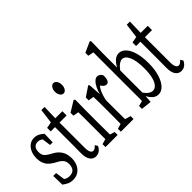

<svg xmlns="http://www.w3.org/2000/svg" viewBox="-76 -1453 2010 2010"><g transform="rotate(-45 929.5 -448.0)"><path d="M139.2 4.4Q106.4 4.4 79.8 -7.3Q53.2 -19 23.9 -41.5L21 -173.3H63.5L84 -30.8H52.7V-94.2Q71.8 -71.8 93 -60.8Q114.3 -49.8 140.6 -49.8Q169.9 -49.8 189.5 -61Q209 -72.3 218.3 -93.8Q227.5 -115.2 227.5 -141.6Q227.5 -180.2 209.7 -203.4Q191.9 -226.6 155.8 -245.6L120.1 -265.6Q91.8 -282.2 70.8 -304Q49.8 -325.7 38.3 -356.7Q26.9 -387.7 26.9 -428.2Q26.9 -472.2 42.2 -510.7Q57.6 -549.3 87.6 -573.5Q117.7 -597.7 160.6 -597.7Q192.4 -597.7 218.8 -584.7Q245.1 -571.8 269 -548.3L265.6 -425.8H226.6L210 -548.3H239.3V-496.6Q220.7 -519 201.2 -530.3Q181.6 -541.5 160.2 -541.5Q124.5 -541.5 106.4 -519.5Q88.4 -497.6 88.4 -460.9Q88.4 -420.9 104.2 -400.4Q120.1 -379.9 159.2 -357.4L184.1 -344.2Q222.7 -322.8 245.8 -295.7Q269 -268.6 279.5 -237.3Q290 -206.1 290 -167.5Q290 -121.6 273.4 -82.8Q256.8 -43.9 222.9 -19.8Q189 4.4 139.2 4.4Z M428.2 -521.5V-585H567.4V-521.5ZM483.9 0Q443.8 0 419.2 -33.4Q394.5 -66.9 394.5 -136.7Q394.5 -159.2 395 -181.2Q395.5 -203.1 395.5 -238.3V-521.5H331.5V-574.2L428.2 -592.3L395.5 -552.7L420.4 -748.5H467.3L462.4 -561V-537.6V-149.9Q462.4 -104 473.9 -82.8Q485.4 -61.5 504.9 -61.5Q517.6 -61.5 529.8 -70.3Q542 -79.1 556.2 -94.2L574.7 -63.5Q564.9 -43.5 551 -28.8Q537.1 -14.2 520.5 -7.1Q503.9 0 483.9 0Z M621.1 0V-43.5L705.1 -67.4H723.6L801.3 -43.5V0ZM677.7 0Q678.7 -27.3 679 -72.5Q679.2 -117.7 679.2 -166.3Q679.2 -214.8 679.2 -251.5V-308.1Q679.2 -357.4 679.2 -390.4Q679.2 -423.3 677.7 -459L616.2 -470.2V-512.7L735.8 -585.9L748.5 -573.2L746.1 -410.2V-251.5Q746.1 -213.9 746.6 -165.8Q747.1 -117.7 747.3 -72.5Q747.6 -27.3 748.5 0ZM708.5 -706.5Q687 -706.5 671.6 -728.3Q656.2 -750 656.2 -783.2Q656.2 -816.4 671.6 -838.1Q687 -859.9 708.5 -859.9Q730 -859.9 745.1 -838.6Q760.3 -817.4 760.3 -783.2Q760.3 -750 745.1 -728.3Q730 -706.5 708.5 -706.5Z M848.6 0V-43.5L932.6 -67.4H952.6L1036.6 -43.5V0ZM903.3 0Q904.3 -27.3 904.8 -72.8Q905.3 -118.2 905.5 -166.5Q905.8 -214.8 905.8 -252.4V-310.1Q905.8 -343.3 905.5 -367.9Q905.3 -392.6 904.8 -414.3Q904.3 -436 903.3 -460L842.8 -470.7V-512.7L951.2 -585.9L961.9 -574.2L971.7 -424.3V-421.9V-252.4Q971.7 -214.8 972.2 -166.5Q972.7 -118.2 973.1 -73.2Q973.6 -28.3 974.1 0ZM970.2 -334 958.5 -416H966.8Q979.5 -470.2 998 -507.6Q1016.6 -544.9 1038.3 -565.4Q1060.1 -585.9 1081.5 -585.9Q1099.1 -585.9 1115.5 -573.7Q1131.8 -561.5 1137.7 -541.5Q1137.7 -500 1126.7 -477.1Q1115.7 -454.1 1092.8 -454.1Q1080.1 -454.1 1068.4 -461.7Q1056.6 -469.2 1044.9 -484.4L1024.4 -512.7L1062 -523.4Q1026.4 -494.1 1004.6 -448.2Q982.9 -402.3 970.2 -334Z M1173.8 -12.7V-55.7L1232.4 -70.8Q1233.4 -94.7 1233.4 -122.1Q1233.4 -128.9 1233.2 -135.7Q1232.9 -142.6 1232.9 -204.1Q1232.9 -237.3 1232.9 -264.2V-791L1169.9 -803.2V-846.7L1288.1 -899.9L1298.8 -890.6L1295.4 -719.2V-490.7L1297.9 -476.1V-109.4V-107.4L1289.6 0ZM1403.3 4.4Q1381.8 4.4 1359.9 -7.1Q1337.9 -18.6 1317.1 -45.9Q1296.4 -73.2 1277.3 -124H1266.6L1272.9 -174.3Q1302.2 -115.2 1332.8 -90.1Q1363.3 -64.9 1389.6 -64.9Q1418 -64.9 1441.4 -89.6Q1464.8 -114.3 1478.5 -165.5Q1492.2 -216.8 1492.2 -293.5Q1492.2 -408.7 1464.8 -469Q1437.5 -529.3 1394 -529.3Q1380.9 -529.3 1362.8 -520.5Q1344.7 -511.7 1322.8 -488.8Q1300.8 -465.8 1272.9 -422.4L1265.6 -471.7H1278.3Q1299.8 -515.6 1321.8 -543.7Q1343.8 -571.8 1366.7 -584.7Q1389.6 -597.7 1414.6 -597.7Q1455.6 -597.7 1489.3 -563Q1522.9 -528.3 1542.7 -462.4Q1562.5 -396.5 1562.5 -302.7Q1562.5 -210.4 1541.5 -141.4Q1520.5 -72.3 1484.9 -33.9Q1449.2 4.4 1403.3 4.4Z M1692.4 -521.5V-585H1831.5V-521.5ZM1748 0Q1708 0 1683.3 -33.4Q1658.7 -66.9 1658.7 -136.7Q1658.7 -159.2 1659.2 -181.2Q1659.7 -203.1 1659.7 -238.3V-521.5H1595.7V-574.2L1692.4 -592.3L1659.7 -552.7L1684.6 -748.5H1731.4L1726.6 -561V-537.6V-149.9Q1726.6 -104 1738 -82.8Q1749.5 -61.5 1769 -61.5Q1781.7 -61.5 1793.9 -70.3Q1806.2 -79.1 1820.3 -94.2L1838.9 -63.5Q1829.1 -43.5 1815.2 -28.8Q1801.3 -14.2 1784.7 -7.1Q1768.1 0 1748 0Z"/></g></svg>

Font: Scarab Serif
Style: Regular
Weight: 400
Designer: John Roberts
Foundry: Scarab
Version: 1.0